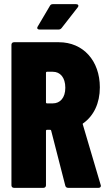

<svg xmlns="http://www.w3.org/2000/svg" viewBox="-20 -903 518 923"><path d="M346 -883H234C228 -883 223 -881 220 -875L161 -775C156 -766 161 -761 170 -761H261C267 -761 272 -763 276 -768L354 -868C360 -876 356 -883 346 -883ZM308 0H454C461 0 465 -4 465 -10C465 -11 464 -13 464 -14L378 -305C377 -307 378 -310 381 -311C430 -346 460 -406 460 -483C460 -611 380 -700 263 -700H47C40 -700 35 -695 35 -688V-12C35 -5 40 0 47 0H189C196 0 201 -5 201 -12V-274C201 -277 203 -279 206 -279H221C224 -279 225 -278 226 -275L294 -10C296 -3 301 0 308 0ZM206 -558H234C269 -558 294 -531 294 -481C294 -433 269 -406 234 -406H206C203 -406 201 -408 201 -411V-553C201 -556 203 -558 206 -558Z"/></svg>

Font: Barlow Condensed ExtraBold
Style: Regular
Weight: 800
Width: 3
Designer: Jeremy Tribby
Foundry: Tribby Type
Version: Version 1.422;hotconv 1.0.109;makeotfexe 2.5.65596